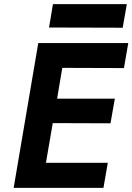

<svg xmlns="http://www.w3.org/2000/svg" viewBox="-20 -908 640 928"><path d="M217 -775 236 -888H593L573 -774ZM165 -700H600L579 -579L281 -580L256 -431H535L514 -312L235 -313L202 -121H501L480 0H46Z"/></svg>

Font: Von Semi
Style: Italic
Weight: 600
Version: Version 4.000; ttfautohint (v1.8.4.7-5d5b)